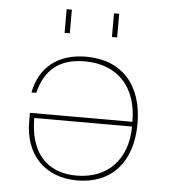

<svg xmlns="http://www.w3.org/2000/svg" viewBox="-52 -747 719 808"><g transform="rotate(5 308.0 -343.0)"><path d="M514 -232C514 -95 432 -6 299 -6C173 -6 101 -86 101 -232ZM536 -246C536 -409 448 -508 297 -508C180 -508 101 -448 80 -338H100C125 -439 188 -488 292 -488C431 -488 514 -400 514 -252H81V-216C81 -75 167 14 304 14C449 14 536 -84 536 -246ZM219 -600V-700H197V-600ZM419 -600V-700H397V-600Z"/></g></svg>

Font: Perun Thin
Style: Regular
Weight: 100
Foundry: Copyright (c) Stefan Peev, Context Ltd, 2016
Version: Version 1.089